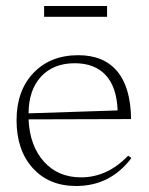

<svg xmlns="http://www.w3.org/2000/svg" viewBox="-20 -600 498 640"><path d="M372.1 -231.9Q369.1 -309.6 332.5 -349.4Q295.9 -389.2 229 -389.2Q158.2 -389.2 116.9 -344.7Q75.7 -300.3 75.2 -222.2ZM35.2 -199.2Q35.2 -297.9 91.6 -356.9Q147.9 -416 241.2 -416Q325.7 -416 370.6 -362.5Q415.5 -309.1 417 -203.1L75.2 -202.1Q79.1 -114.3 126.2 -61.5Q173.3 -8.8 250 -8.8Q337.9 -8.8 407.2 -81.1L418 -73.2Q347.7 20 233.9 20Q143.1 20 89.1 -39.8Q35.2 -99.6 35.2 -199.2ZM127 -543.9V-580.1H336.9V-543.9Z"/></svg>

Font: Halibut Thin
Style: Regular
Weight: 250
Designer: Matteo Maggi
Foundry: Collletttivo
Version: Version 3.080 | FøM Fix